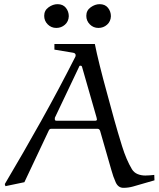

<svg xmlns="http://www.w3.org/2000/svg" viewBox="-20 -891 762 921"><path d="M572 10Q547 10 535 -16.5Q523 -43 514 -76L460 -264Q456 -273 449 -273H224Q218 -273 214 -265L97 -17L6 2L3 -8Q92 -158 177.5 -311Q263 -464 342 -620Q343 -623 343 -627Q343 -629 340.5 -633Q338 -637 331 -638L241 -653V-680H435Q443 -639 458.5 -576.5Q474 -514 493 -445.5Q512 -377 528 -317Q545 -256 565.5 -190Q586 -124 613 -79Q623 -63 640 -56Q657 -49 677 -49Q688 -49 699 -50Q710 -51 720 -52L721 -26L617 4Q595 10 572 10ZM366 -576Q360 -576 360 -572L244 -328Q243 -327 243 -323.5Q243 -320 243 -319Q243 -312 250 -312H438Q445 -312 445 -319Q445 -319 444 -323Q443 -327 443 -328L373 -572Q371 -576 366 -576ZM512 -813Q511 -788 493.5 -772.5Q476 -757 452 -757Q428 -757 411 -774Q394 -791 394 -815Q394 -841 415 -856Q436 -871 458 -871Q484 -871 498 -853.5Q512 -836 512 -813ZM310 -813Q309 -788 291.5 -772.5Q274 -757 250 -757Q226 -757 209 -774Q192 -791 192 -815Q192 -841 213 -856Q234 -871 256 -871Q282 -871 296 -853.5Q310 -836 310 -813Z"/></svg>

Font: Aref Ruqaa Ink
Style: Regular
Weight: 400
Designer: Abdullah Aref
Version: Version 1.005